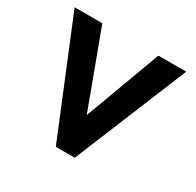

<svg xmlns="http://www.w3.org/2000/svg" viewBox="-173 -1006 1232 1207"><g transform="rotate(30 443.5 -402.5)"><path d="M509 7 512 4 847 -812H647L644 -809L442 -263L239 -809L237 -812H37L372 4L374 7Z"/></g></svg>

Font: Hussar Woodtype
Style: SeBd
Weight: 900
Foundry: Cannot Into Space Fonts
Version: Version 1.07